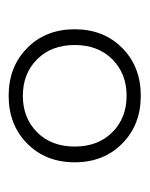

<svg xmlns="http://www.w3.org/2000/svg" viewBox="28 -756 338 433"><g transform="rotate(-90 196.5 -540.0)"><path d="M196.5 -689Q262 -689 304.2 -647.2Q346.5 -605.5 346.5 -540Q346.5 -474.5 304.2 -432.8Q262 -391 196.5 -391Q131 -391 88.8 -432.8Q46.5 -474.5 46.5 -540Q46.5 -605.5 88.8 -647.2Q131 -689 196.5 -689ZM196.5 -423Q246.5 -423 278.8 -455.2Q311 -487.5 311 -540Q311 -592.5 278.8 -624.8Q246.5 -657 196.5 -657Q146.5 -657 114.2 -624.8Q82 -592.5 82 -540Q82 -487.5 114.2 -455.2Q146.5 -423 196.5 -423Z"/></g></svg>

Font: Newsreader Light
Style: Regular
Weight: 300
Designer: Hugues Gentile
Foundry: Production Type
Version: Version 1.003